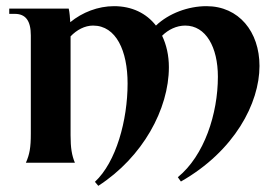

<svg xmlns="http://www.w3.org/2000/svg" viewBox="-20 -528 892 623"><path d="M557 47 567 61C741 -38 822 -193 822 -314C822 -425 755 -508 650 -508C591 -508 528 -485 486 -445C455 -485 408 -508 350 -508C298 -508 247 -488 208 -456C207 -471 206 -487 203 -500H10V-483H28C63 -483 80 -461 80 -413V-94C80 -49 76 -27 64 0H223C213 -24 209 -48 209 -89V-410C229 -431 255 -445 282 -445C357 -445 394 -363 394 -257C394 -138 357 -2 288 62L299 75C443 -18 528 -174 528 -310C528 -348 520 -383 506 -412C526 -432 553 -445 581 -445C648 -445 687 -375 687 -279C687 -159 643 -23 557 47Z"/></svg>

Font: Sinistre
Style: Bold
Weight: 700
Designer: Jules Durand
Foundry: Collletttivo
Version: Version 69.420;Glyphs 3.2 (3217)